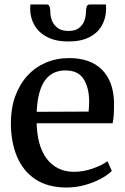

<svg xmlns="http://www.w3.org/2000/svg" viewBox="-20 -825 559 856"><path d="M277.5 11Q193.5 11 138.2 -25.5Q83 -62 55.8 -127Q28.5 -192 28.5 -276.5Q28.5 -342.5 48 -396Q67.5 -449.5 102.2 -487.5Q137 -525.5 184.5 -545.8Q232 -566 288.5 -566Q382.5 -566 434.2 -514.8Q486 -463.5 488.5 -367.5Q488.5 -337 487.2 -314.5Q486 -292 482 -275.5H143.5Q144.5 -227.5 155.2 -187.8Q166 -148 187 -119.2Q208 -90.5 238.8 -74.8Q269.5 -59 310 -59Q351.5 -59 393.8 -73.8Q436 -88.5 459 -106.5L478.5 -63Q460.5 -44.5 429 -27.8Q397.5 -11 358.2 0Q319 11 277.5 11ZM143.5 -326.5 375 -327.5Q376 -336.5 376.8 -348.8Q377.5 -361 377.5 -371Q377.5 -433 353.2 -472Q329 -511 271.5 -511Q245 -511 222.8 -501.5Q200.5 -492 183.5 -470.5Q166.5 -449 156.2 -413.5Q146 -378 143.5 -326.5ZM188.5 -805Q199 -805 201.8 -793.5Q204.5 -782 204.5 -769.5Q204.5 -752.5 211.8 -733.2Q219 -714 236.8 -700.5Q254.5 -687 285.5 -687Q315.5 -687 332.5 -700.5Q349.5 -714 356.2 -733.2Q363 -752.5 363 -769.5Q363 -782 366 -793.5Q369 -805 379 -805H452Q452.5 -801 452.8 -795.5Q453 -790 453 -786Q453 -746 435 -712.8Q417 -679.5 379.5 -659.8Q342 -640 284.5 -640Q228.5 -640 190.5 -659.8Q152.5 -679.5 133.5 -712.8Q114.5 -746 114.5 -786Q114.5 -791 115 -795.5Q115.5 -800 115.5 -805Z"/></svg>

Font: Merriweather 28pt Medium
Style: Regular
Weight: 500
Version: Version 2.100